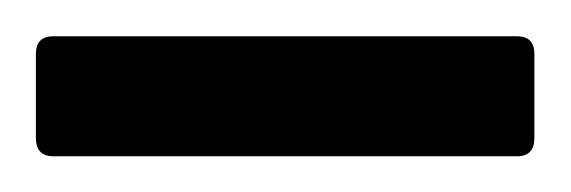

<svg xmlns="http://www.w3.org/2000/svg" viewBox="-20 -675 318 107"><path d="M268.1 -587.9H9.8Q0 -587.9 0 -598.1V-645Q0 -654.8 9.8 -654.8H268.1Q277.8 -654.8 277.8 -645V-598.1Q277.8 -587.9 268.1 -587.9Z"/></svg>

Font: Gruenseis Font Medium
Style: Regular
Weight: 500
Designer: Jeremy Tribby
Foundry: Tribby Type
Version: Version 1.408;Glyphs 3.1.2 (3151)